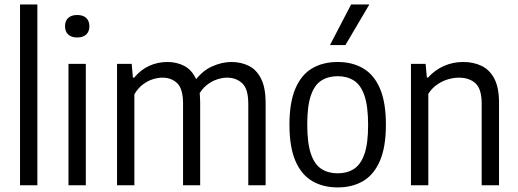

<svg xmlns="http://www.w3.org/2000/svg" viewBox="-20 -828 2314 858"><path d="M69.5 0V-808H147V0Z M286 0V-542.5H363.5V0ZM325 -660.5Q298.5 -660.5 284.5 -674Q270.5 -687.5 270.5 -710.5Q270.5 -734 284.5 -747.5Q298.5 -761 325 -761Q351.5 -761 365.5 -747.5Q379.5 -734 379.5 -710.5Q379.5 -687.5 365.5 -674Q351.5 -660.5 325 -660.5Z M503 0V-542.5H568.5L574 -481H579.5Q609 -516.5 647 -533.8Q685 -551 728 -551Q769.5 -551 802.8 -533.8Q836 -516.5 855.2 -477Q874.5 -437.5 874.5 -370V0H798V-364.5Q798 -430.5 772.2 -455.8Q746.5 -481 705.5 -481Q685.5 -481 662.5 -473.8Q639.5 -466.5 618 -450.2Q596.5 -434 580.5 -406.5V0ZM1089.5 0V-364.5Q1089.5 -430.5 1062.5 -455.8Q1035.5 -481 994.5 -481Q974 -481 950 -473.2Q926 -465.5 903 -447.2Q880 -429 864 -396.5L844.5 -458.5Q881 -510 926.2 -530.5Q971.5 -551 1014 -551Q1057 -551 1091.8 -533.8Q1126.5 -516.5 1146.8 -476.2Q1167 -436 1167 -367.5V0Z M1489 9.5Q1423.5 9.5 1375 -19Q1326.5 -47.5 1300 -109.2Q1273.5 -171 1273.5 -270.5Q1273.5 -370 1299.8 -431.8Q1326 -493.5 1374.2 -522.2Q1422.5 -551 1489 -551Q1555 -551 1603.5 -522.2Q1652 -493.5 1678.2 -431.8Q1704.5 -370 1704.5 -271Q1704.5 -171.5 1678 -109.8Q1651.5 -48 1603.2 -19.2Q1555 9.5 1489 9.5ZM1489 -53.5Q1531 -53.5 1561.5 -73Q1592 -92.5 1608.5 -139.5Q1625 -186.5 1625 -269Q1625 -353.5 1608.5 -401.2Q1592 -449 1561.2 -468.2Q1530.5 -487.5 1489 -487.5Q1447.5 -487.5 1416.8 -468.5Q1386 -449.5 1369.5 -402.2Q1353 -355 1353 -272Q1353 -188 1369.5 -140.2Q1386 -92.5 1416.5 -73Q1447 -53.5 1489 -53.5ZM1454.5 -626.5 1549 -808H1630.5L1523.5 -626.5Z M1816.5 0V-542.5H1882L1887.5 -481.5H1893Q1923 -515 1963.2 -533Q2003.5 -551 2050 -551Q2096 -551 2132.2 -533.5Q2168.5 -516 2189.2 -476.2Q2210 -436.5 2210 -369V0H2132.5V-365Q2132.5 -430.5 2104.8 -455.8Q2077 -481 2030.5 -481Q2008.5 -481 1983.5 -474Q1958.5 -467 1935 -451.2Q1911.5 -435.5 1894 -409V0Z"/></svg>

Font: Encode Sans SemiCondensed
Style: Regular
Weight: 400
Width: 4
Designer: Multiple Designers
Foundry: Impallari Type
Version: Version 3.002